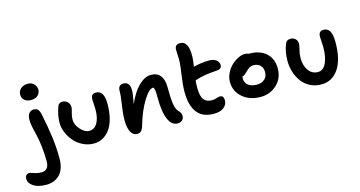

<svg xmlns="http://www.w3.org/2000/svg" viewBox="-227 -1181 3526 1880"><g transform="rotate(-15 1536.5 -241.5)"><path d="M118.2 -580.1Q76.7 -580.1 51.8 -601.8Q26.9 -623.5 26.9 -657.2Q26.9 -695.3 54.7 -719.2Q82.5 -743.2 126 -743.2Q165.5 -743.2 188.7 -718.3Q211.9 -693.4 211.9 -661.1Q211.9 -626.5 186.8 -603.3Q161.6 -580.1 118.2 -580.1ZM46.9 259.8Q-34.2 259.8 -81.5 228.8Q-128.9 197.8 -128.9 153.8Q-128.9 130.9 -117.7 117.9Q-106.4 105 -86.9 105Q-75.7 105 -60.3 111.1Q-44.9 117.2 -21 123.5Q2.9 129.9 35.2 129.9Q70.3 129.9 89.6 106.4Q108.9 83 108.9 40Q108.9 -43 99.9 -116.5Q90.8 -189.9 79.8 -232.4Q68.8 -274.9 59.8 -319.6Q50.8 -364.3 50.8 -396Q50.8 -440.9 69.3 -462.9Q87.9 -484.9 117.2 -484.9Q142.6 -484.9 157.2 -470.9Q171.9 -457 180.2 -421.9Q209 -284.7 223.4 -175Q237.8 -65.4 237.8 43Q237.8 147.9 186.5 203.9Q135.3 259.8 46.9 259.8Z M602.1 -9.8Q542.5 -9.8 489.5 -36.9Q436.5 -64 402.1 -105.5Q367.7 -147 347.9 -195.3Q328.1 -243.7 328.1 -288.1Q328.1 -372.6 360.4 -455.1Q364.7 -468.8 376.7 -477.3Q388.7 -485.8 404.3 -485.8Q438.5 -485.8 459.7 -464.8Q481 -443.8 481 -408.2Q481 -396 470 -359.4Q459 -322.8 459 -288.1Q459 -237.3 502.2 -189.2Q545.4 -141.1 590.3 -141.1Q643.1 -141.1 672.6 -191.9Q702.1 -242.7 702.1 -328.1Q702.1 -352.5 699.7 -383.3Q697.3 -414.1 697.3 -429.2Q697.3 -458 708.5 -472.4Q719.7 -486.8 748 -486.8Q830.1 -486.8 830.1 -353Q830.1 -268.6 812.5 -202.4Q794.9 -136.2 763.7 -94.5Q732.4 -52.7 691.4 -31.2Q650.4 -9.8 602.1 -9.8Z M1444.3 12.2Q1384.8 12.2 1352.1 -62.5Q1319.3 -137.2 1319.3 -287.1Q1319.3 -331.1 1316.7 -352.8Q1314 -374.5 1306.2 -387.2Q1304.2 -388.2 1300.3 -388.2Q1260.3 -388.2 1202.6 -295.4Q1145 -202.6 1104 -64Q1092.3 -22.5 1077.1 -6.8Q1062 8.8 1035.2 8.8Q992.7 8.8 970.9 -34.7Q949.2 -78.1 949.2 -150.9Q949.2 -218.8 963.1 -304.4Q977.1 -390.1 977.1 -443.8Q977.1 -502.9 1032.2 -502.9Q1062.5 -502.9 1079.3 -482.2Q1096.2 -461.4 1096.2 -418.9Q1096.2 -397 1093.3 -376.2Q1090.3 -355.5 1085.2 -327.6Q1080.1 -299.8 1077.1 -280.8Q1125.5 -394 1188 -454.6Q1250.5 -515.1 1313 -515.1Q1375.5 -515.1 1407.7 -473.6Q1439.9 -432.1 1439.9 -359.9Q1439.9 -242.2 1449 -184.1Q1458 -126 1485.4 -100.1Q1509.3 -79.1 1509.3 -44.9Q1509.3 -21.5 1491.9 -4.6Q1474.6 12.2 1444.3 12.2Z M1811.5 13.2Q1588.4 13.2 1588.4 -270Q1588.4 -336.9 1602.3 -429.4Q1616.2 -522 1618.2 -558.1Q1619.6 -593.8 1617.2 -636.5Q1614.7 -679.2 1615.2 -691.9Q1617.2 -741.2 1668.5 -741.2Q1759.8 -741.2 1751.5 -570.8Q1750 -544.9 1741.2 -482.9Q1823.7 -503.9 1901.4 -503.9Q1945.3 -503.9 1971.9 -482.9Q1998.5 -461.9 1998.5 -431.2Q1998.5 -413.1 1986.8 -401.9Q1975.1 -390.6 1955.1 -389.2Q1875 -383.8 1824 -375.5Q1772.9 -367.2 1722.2 -349.1Q1719.2 -314.5 1719.2 -274.9Q1719.2 -190.4 1745.8 -155.3Q1772.5 -120.1 1828.1 -120.1Q1852.1 -120.1 1875.5 -128.2Q1898.9 -136.2 1910.2 -136.2Q1949.2 -136.2 1949.2 -87.9Q1949.2 -43.5 1913.3 -15.1Q1877.4 13.2 1811.5 13.2Z M2296.9 -27.8Q2186.5 -27.8 2114.7 -90.1Q2043 -152.3 2043 -248Q2043 -291.5 2063.5 -334.2Q2084 -377 2115.2 -407.2Q2146.5 -437.5 2183.8 -456.3Q2221.2 -475.1 2254.9 -475.1Q2276.4 -475.1 2290 -466.8H2296.9Q2406.2 -466.8 2468.3 -409.7Q2530.3 -352.5 2530.3 -253.9Q2530.3 -157.2 2463.1 -92.5Q2396 -27.8 2296.9 -27.8ZM2172.9 -247.1Q2172.9 -204.1 2205.1 -179Q2237.3 -153.8 2293 -153.8Q2341.8 -153.8 2371.3 -180.7Q2400.9 -207.5 2400.9 -252Q2400.9 -295.4 2375.5 -320.8Q2350.1 -346.2 2307.1 -346.2Q2284.2 -346.2 2267.6 -336.7Q2251 -327.1 2230 -306.2Q2203.6 -279.8 2194.3 -274.4Q2185.5 -269.5 2175.3 -268.1Q2172.9 -251 2172.9 -247.1Z M2904.3 7.8Q2839.8 7.8 2788.1 -19.5Q2736.3 -46.9 2704.8 -91.6Q2673.3 -136.2 2657 -189.7Q2640.6 -243.2 2640.6 -299.8Q2640.6 -391.6 2670.4 -465.8Q2683.1 -502.9 2724.6 -502.9Q2754.9 -502.9 2774.2 -483.4Q2793.5 -463.9 2793.5 -433.1Q2793.5 -416.5 2782.5 -375.2Q2771.5 -334 2771.5 -295.9Q2771.5 -216.3 2807.4 -167.2Q2843.3 -118.2 2902.3 -118.2Q2956.1 -118.2 2985.4 -179.2Q3014.6 -240.2 3014.6 -340.8Q3014.6 -366.7 3012 -398.7Q3009.3 -430.7 3009.3 -444.8Q3009.3 -474.1 3021 -489Q3032.7 -503.9 3060.5 -503.9Q3100.6 -503.9 3121.6 -469.5Q3142.6 -435.1 3142.6 -357.9Q3142.6 -180.2 3077.9 -86.2Q3013.2 7.8 2904.3 7.8Z"/></g></svg>

Font: Shantell Sans Irregular
Style: Regular
Weight: 600
Designer: Stephen Nixon, Anya Danilova, Shantell Martin
Foundry: Arrow Type
Version: Version 1.006;[9816181b4]